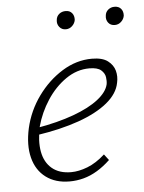

<svg xmlns="http://www.w3.org/2000/svg" viewBox="-47 -630 506 675"><g transform="rotate(-5 206.0 -293.0)"><path d="M172 6Q122 6 88.5 -19Q55 -44 43.5 -89Q32 -134 45 -193Q59 -254 95.5 -304.5Q132 -355 182 -386Q232 -417 287 -417Q324 -417 343 -402.5Q362 -388 367.5 -367.5Q373 -347 368 -325Q361 -287 322.5 -255.5Q284 -224 220.5 -201.5Q157 -179 71 -166L72 -191Q148 -204 204 -224.5Q260 -245 292.5 -270.5Q325 -296 331 -323Q333 -334 331 -348Q329 -362 316.5 -373Q304 -384 275 -384Q231 -384 192 -357Q153 -330 125 -287Q97 -244 84 -196Q73 -145 80 -107Q87 -69 112.5 -47.5Q138 -26 180 -26Q207 -26 238 -38Q269 -50 300 -78L316 -57Q294 -36 270 -21.5Q246 -7 221.5 -0.5Q197 6 172 6ZM205 -528Q191 -528 182.5 -538.5Q174 -549 176 -563Q177 -576 186.5 -584Q196 -592 210 -592Q224 -592 232 -582.5Q240 -573 239 -558Q237 -546 227.5 -537Q218 -528 205 -528ZM378 -528Q363 -528 355 -538.5Q347 -549 349 -563Q350 -576 359.5 -584Q369 -592 382 -592Q397 -592 405 -582.5Q413 -573 412 -558Q410 -546 400.5 -537Q391 -528 378 -528Z"/></g></svg>

Font: Ysabeau Infant ExtraLight
Style: Italic
Weight: 250
Italic angle: -12°
Designer: Christian Thalmann (Catharsis Fonts)
Version: Version 2.001;gftools[0.9.30]; featfreeze: ss01,ss02,lnum